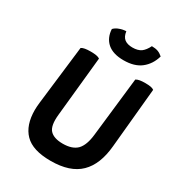

<svg xmlns="http://www.w3.org/2000/svg" viewBox="-223 -1076 1133 1235"><g transform="rotate(30 343.5 -459.0)"><path d="M284.2 -702.1Q274.4 -709 257.8 -711.9Q241.2 -714.8 215.8 -714.8Q191.4 -714.8 174.8 -711.9Q157.2 -709 147.5 -702.1Q129.9 -556.6 95.7 -266.6Q93.8 -250 92.8 -236.3Q91.8 -223.6 91.8 -210Q91.8 -96.7 150.4 -37.1Q209 23.4 342.8 23.4Q487.3 23.4 559.6 -47.9Q631.8 -118.2 644.5 -259.8Q659.2 -407.2 686.5 -702.1Q677.7 -709 662.1 -711.9Q645.5 -714.8 621.1 -714.8Q597.7 -714.8 581.1 -711.9Q564.5 -709 553.7 -702.1Q537.1 -555.7 503.9 -262.7Q495.1 -182.6 460.9 -146.5Q425.8 -111.3 355.5 -111.3Q289.1 -111.3 259.8 -142.6Q230.5 -173.8 239.3 -258.8Q253.9 -406.2 284.2 -702.1ZM539.1 -941.4Q521.5 -905.3 498 -887.7Q473.6 -871.1 434.6 -871.1Q396.5 -871.1 375 -887.7Q353.5 -904.3 348.6 -942.4Q322.3 -941.4 299.8 -932.6Q276.4 -924.8 260.7 -908.2Q263.7 -844.7 305.7 -807.6Q347.7 -771.5 425.8 -771.5Q505.9 -771.5 553.7 -808.6Q602.5 -846.7 621.1 -912.1Q603.5 -927.7 585 -934.6Q565.4 -941.4 539.1 -941.4Z"/></g></svg>

Font: cl
Style: Bold Italic
Weight: 400
Designer: Mitja Miklavcic
Version: Version 7.504; 2011; Build 1022